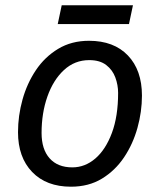

<svg xmlns="http://www.w3.org/2000/svg" viewBox="-20 -697 603 725"><path d="M248 8Q155 8 101.5 -47.5Q48 -103 48 -198Q48 -260 65 -321Q82 -382 115.5 -432Q149 -482 199.5 -512.5Q250 -543 316 -543Q410 -543 463 -487.5Q516 -432 516 -336Q516 -275 499 -214Q482 -153 448.5 -103Q415 -53 365 -22.5Q315 8 248 8ZM253 -65Q301 -65 340 -98.5Q379 -132 402.5 -195Q426 -258 426 -346Q426 -376 415.5 -404.5Q405 -433 381 -451.5Q357 -470 317 -470Q262 -470 221.5 -432.5Q181 -395 159 -332.5Q137 -270 137 -195Q137 -133 167.5 -99Q198 -65 253 -65ZM198 -606 213 -677H482L467 -606Z"/></svg>

Font: Noto Sans
Style: Italic
Weight: 400
Italic angle: -12°
Designer: Monotype Design Team
Foundry: Monotype Imaging Inc.
Version: Version 2.013; ttfautohint (v1.8.4.7-5d5b)